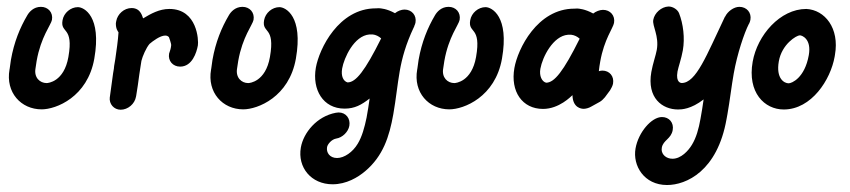

<svg xmlns="http://www.w3.org/2000/svg" viewBox="-20 -325 2547 575"><path d="M104.8 2.5C148 2.5 242.2 -34.4 262.4 -149.3C284.8 -276.3 231.7 -303.6 213.3 -303.6C191.5 -303.6 171.1 -286.4 167.3 -264.5C160 -223.5 201.3 -247.7 184.8 -154.3C171.7 -79.7 123.4 -76.2 119.7 -76.2C99.4 -76.2 81.5 -92.7 86.3 -120C87.5 -126.4 88.1 -133 89.7 -142.4C102.5 -215 133 -250.8 135.6 -265.5C139.5 -287.3 124.3 -304.5 102.5 -304.5C80.7 -304.5 67.6 -289.4 61.7 -279.1C39.9 -242.2 22.1 -199.1 12.7 -145.7C11.2 -137.1 10 -128.5 9.1 -120C8.9 -118.9 8.6 -117.8 8.5 -116.7C-3.6 -48.2 42.8 2.5 104.8 2.5Z M318.7 -105.5 309 -34.5 308.8 -33.6C306.2 -13.6 321.3 3.6 341.3 3.6C363.1 3.6 383.5 -13.6 387.3 -35.5L388 -39.1C391.3 -58.2 394.3 -80 397.2 -101.8C399.6 -115.5 400.9 -128.2 403.5 -142.7C406.8 -156.4 417.7 -181.8 427.9 -193.6C438.1 -202.3 459.7 -218.5 474.8 -218.5C479.2 -218.5 483.1 -217.1 486 -213.6C486.3 -212.6 493.4 -193.9 492.6 -189.1C492.3 -187.3 492.1 -180.9 488.5 -170.9C488.2 -169.1 486.8 -166.4 486.4 -164.5C482.6 -142.7 497.7 -125.5 519.5 -125.5C555.4 -125.5 568.8 -167.5 572.6 -189.1C575.1 -203.4 571.4 -298.2 487.3 -298.2C456.8 -298.2 431.8 -283.8 408.7 -270C406.4 -272.7 403.2 -300.9 374.1 -300.9C351.4 -300.9 331.8 -282.7 328.1 -261.8L327 -255.5C326.7 -238.2 332.8 -231.8 334.9 -228.2C333.5 -204.5 329 -173.6 325.2 -147.3C317.8 -105.4 324.4 -137.3 318.7 -105.5Z M708.4 2.5C751.7 2.5 845.8 -34.4 866.1 -149.3C888.5 -276.3 835.3 -303.6 816.9 -303.6C795.1 -303.6 774.8 -286.4 770.9 -264.5C763.7 -223.5 804.9 -247.7 788.4 -154.3C775.3 -79.7 727.1 -76.2 723.3 -76.2C703.1 -76.2 685.2 -92.7 690 -120C691.1 -126.4 691.7 -133 693.4 -142.4C706.2 -215 736.7 -250.8 739.3 -265.5C743.1 -287.3 728 -304.5 706.2 -304.5C684.3 -304.5 671.2 -289.4 665.3 -279.1C643.5 -242.2 625.7 -199.1 616.3 -145.7C614.8 -137.1 613.6 -128.5 612.7 -120C612.5 -118.9 612.3 -117.8 612.1 -116.7C600 -48.2 646.5 2.5 708.4 2.5Z M925.9 -122.3C914.4 -56.8 947.3 0.3 1011.7 0.3C1042.2 0.3 1062.1 -10.7 1087 -30C1084.5 -10.9 1081 9.1 1077.8 27.3C1071.8 56.4 1064.1 84.5 1051.3 105.5C1036.6 130.3 1011.1 148.2 989.4 148.2C967.4 148.2 956.6 131.8 959.5 115.5C961.1 106.6 973.4 92.2 986.7 90C1005.4 87.3 1023 70 1026.2 51.8C1030 30 1016 11.8 994.2 11.8C992.3 11.8 987.6 12.7 985.8 12.7C928.7 23.3 888.8 72.5 881 116.6C870.5 176.4 912 226.9 976 226.9C1017.2 226.9 1051.6 206.4 1074.1 187.3C1126.9 142.4 1145.9 85 1157.9 16.8C1165.9 -28.6 1170 -71.5 1177.1 -111.8C1184 -151.1 1195.3 -192.5 1219 -242.7C1219.2 -243.6 1220.3 -244.5 1220.4 -245.5L1220.8 -247.3C1222.1 -250 1223.9 -254.5 1224.3 -257.3C1228.2 -279.1 1213 -296.4 1191.2 -296.4C1182.1 -296.4 1170.4 -291.8 1162.9 -285.5C1137.4 -299.5 1119.8 -299.9 1114.7 -300.4C1111.6 -300.4 1108.5 -300 1105.5 -300C994.3 -300 935.9 -178.8 925.9 -122.3ZM1004.7 -120C1010.2 -151.5 1040.2 -218 1086.3 -221.8H1096.3C1105.2 -220.9 1114.4 -216.4 1121.5 -210C1072.7 -112.1 1045.6 -78.2 1020.9 -78.2C1008.7 -81.4 1000.5 -96.6 1004.7 -120Z M1325.7 2.5C1368.9 2.5 1463.1 -34.4 1483.3 -149.3C1505.7 -276.3 1452.6 -303.6 1434.2 -303.6C1412.4 -303.6 1392 -286.4 1388.2 -264.5C1381 -223.5 1422.2 -247.7 1405.7 -154.3C1392.6 -79.7 1344.3 -76.2 1340.6 -76.2C1320.3 -76.2 1302.4 -92.7 1307.3 -120C1308.4 -126.4 1309 -133 1310.7 -142.4C1323.4 -215 1354 -250.8 1356.5 -265.5C1360.4 -287.3 1345.3 -304.5 1323.4 -304.5C1301.6 -304.5 1288.5 -289.4 1282.6 -279.1C1260.8 -242.2 1243 -199.1 1233.6 -145.7C1232.1 -137.1 1230.9 -128.5 1230 -120C1229.8 -118.9 1229.6 -117.8 1229.4 -116.7C1217.3 -48.2 1263.7 2.5 1325.7 2.5Z M1520.5 -121.4C1508 -50.9 1544.2 1.2 1606.1 1.2C1654.7 1.2 1690.1 -36.4 1694.4 -40C1695.3 -2.2 1720.6 0.9 1728.1 0.9C1734.5 0.9 1744 -1.8 1750.1 -5.5L1776.3 -20C1781.3 -22.7 1787.9 -29.1 1791.5 -33.6L1807 -54.5C1810.6 -60 1815 -69.1 1815.9 -74.5C1819.8 -96.4 1805.6 -113.6 1783.7 -113.6C1781 -113.6 1776.3 -112.7 1773.4 -111.8C1774.3 -121.8 1775.9 -130.9 1777.6 -140.9C1789.4 -207.5 1816.1 -240.7 1818.9 -256.4C1822.8 -278.2 1807.6 -295.5 1785.8 -295.5C1776.7 -295.5 1764.1 -290.9 1756.6 -284.5C1731.4 -298.3 1714.2 -299 1709.2 -299.5C1706.2 -299.5 1703.1 -299.1 1700.1 -299.1C1588.8 -299.1 1530.4 -177.9 1520.5 -121.4ZM1598.3 -119.1C1604.6 -154.5 1636.4 -217.3 1680.8 -220.9H1690.8C1699.8 -220 1709 -215.5 1716 -209.1C1667.3 -111.1 1640.1 -77.3 1615.5 -77.3C1602.9 -80.6 1594.5 -97.4 1598.3 -119.1Z M1946.9 -175.5C1944.2 -159.9 1934.9 -133.8 1930.6 -109.4C1916.9 -31.6 1963.4 2.9 2010.8 2.9C2021.4 2.9 2049.5 2 2087.2 -27.3C2084.5 -7.3 2081.2 11.8 2077.8 30.9C2072.5 60.9 2065.1 87.3 2052.4 108.2C2041.5 126.5 2019.6 150.4 1994 150.4C1974.9 150.4 1962.1 137.8 1961.5 123.6C1961.5 121.3 1961.7 119.2 1962 117.2C1966 94.5 1989.9 91.3 1994.6 64.5C1998.5 42.7 1984.2 25.5 1962.4 25.5C1931.2 25.5 1891.8 71.2 1883.3 119.5C1874.2 170.9 1908.6 229.1 1977.7 229.1C2035 229.1 2128.4 187.6 2155.8 31.8L2158.4 17.7C2166 -25 2170.5 -66.3 2177.4 -105C2187.8 -164.1 2209.1 -226.7 2222.4 -252.7C2222.5 -253.6 2223.4 -253.6 2223.6 -254.5C2225 -257.3 2226.9 -262.7 2227.3 -265.5C2231.2 -287.3 2216.1 -304.5 2194.2 -304.5C2177.9 -304.5 2159.1 -290.9 2151.8 -275.5C2151.7 -274.5 2150.9 -275.5 2150.8 -274.5C2095.9 -159.4 2064.9 -76.4 2021.3 -76.4C2020.2 -76.6 2003 -76.8 2009 -110.9C2011.3 -123.6 2020.5 -149.1 2025 -174.5C2031.4 -210.9 2026.2 -253.6 2013.6 -285.5C2009.2 -296.4 1995.3 -305.5 1982.6 -305.5H1981.7C1960.6 -304.5 1940.1 -286.4 1936.4 -265.5C1933.1 -246.6 1954.4 -217.6 1946.9 -175.5Z M2327.1 2.9C2410.4 2.9 2467.5 -86.4 2479.6 -155.3C2479.9 -157.2 2480.2 -159 2480.5 -160.9C2494.6 -240.7 2450.2 -295.5 2394.7 -298.2C2316.2 -298.2 2248.1 -219.7 2234.1 -140.1C2217.8 -48.1 2269.4 2.9 2327.1 2.9ZM2375.3 -219.2C2382.1 -219.2 2410.7 -208.2 2402.2 -160C2390 -91.2 2350.9 -75.5 2341.8 -75.5C2328.8 -75.5 2303.3 -89.6 2312.4 -141.4C2321.5 -193 2365.4 -219.2 2375.3 -219.2Z"/></svg>

Font: TudorRose
Style: Oblique
Weight: 500
Italic angle: 10°
Version: Version 001.000